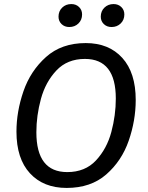

<svg xmlns="http://www.w3.org/2000/svg" viewBox="-20 -913 726 945"><path d="M648 -421Q648 -320 613.5 -220.5Q579 -121 503 -54.5Q427 12 308 12Q194 12 127.5 -60Q61 -132 61 -265Q61 -364 95.5 -464Q130 -564 206.5 -632.5Q283 -701 402 -701Q516 -701 582 -628Q648 -555 648 -421ZM159 -262Q159 -66 311 -66Q399 -66 452.5 -123.5Q506 -181 528 -263.5Q550 -346 550 -428Q550 -623 398 -623Q311 -623 257.5 -566Q204 -509 181.5 -426.5Q159 -344 159 -262ZM268 -831Q268 -858 286 -875.5Q304 -893 331 -893Q354 -893 369 -878.5Q384 -864 384 -842Q384 -815 366 -797.5Q348 -780 321 -780Q298 -780 283 -794.5Q268 -809 268 -831ZM476 -831Q476 -858 494 -875.5Q512 -893 539 -893Q562 -893 577 -878.5Q592 -864 592 -842Q592 -815 574 -797.5Q556 -780 529 -780Q506 -780 491 -794.5Q476 -809 476 -831Z"/></svg>

Font: FiraGO
Style: Italic
Weight: 400
Italic angle: -8°
Designer: bBox Type GmbH
Foundry: bBox Type GmbH
Version: Version 1.001